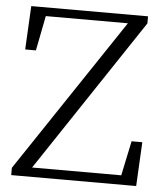

<svg xmlns="http://www.w3.org/2000/svg" viewBox="-52 -772 701 819"><g transform="rotate(5 298.5 -363.0)"><path d="M525.4 -188.5H571.3L561.5 0H26.4V-31.2L465.8 -688.5H114.3L85 -539.1H39.1L48.8 -725.6H548.8V-695.3L112.3 -40H494.1Z"/></g></svg>

Font: Bpmf Zihi Serif Light
Style: Light
Weight: 300
Foundry: But Ko
Version: Version 1.320